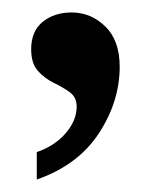

<svg xmlns="http://www.w3.org/2000/svg" viewBox="-20 -667 268 308"><path d="M39 -379V-423Q68 -433 85.5 -453.5Q103 -474 103 -496Q103 -511 92 -519Q81 -527 66.5 -534Q52 -541 41 -553Q30 -565 30 -588Q30 -617 48.5 -632Q67 -647 95 -647Q126 -647 149 -624.5Q172 -602 172 -560Q172 -504 138.5 -453Q105 -402 39 -379Z"/></svg>

Font: Noto Serif Hebrew
Style: Regular
Weight: 400
Designer: Monotype Design Team
Foundry: Monotype Imaging Inc.
Version: Version 2.003